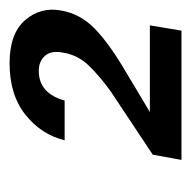

<svg xmlns="http://www.w3.org/2000/svg" viewBox="-19 -732 399 401"><g transform="rotate(-90 180.5 -531.5)"><path d="M47 -352 58 -412 189 -499Q221 -522 243.5 -545Q266 -568 271 -599Q276 -624 264.5 -637Q253 -650 233 -650Q186 -650 171 -596H88Q100 -645 141.5 -678Q183 -711 249 -711Q311 -711 339 -678.5Q367 -646 359 -603Q352 -563 321 -533Q290 -503 234 -470L147 -418H328L317 -352Z"/></g></svg>

Font: DeepMind Sans Medium
Style: Italic
Weight: 500
Italic angle: -10°
Designer: Jonny Pinhorn / Modifications: Colophon Foundry
Foundry: Colophon Foundry
Version: Version 1.002; ttfautohint (v1.8.2)